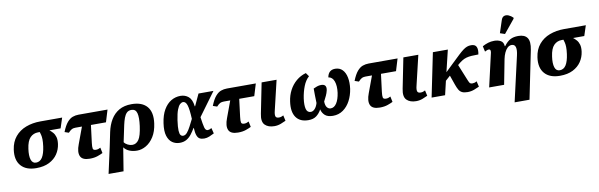

<svg xmlns="http://www.w3.org/2000/svg" viewBox="-61 -1452 7213 2313"><g transform="rotate(-10 3546.0 -295.5)"><path d="M275 10Q150 10 88.5 -60.5Q27 -131 45 -257Q58 -350 110 -412.5Q162 -475 242.5 -505.5Q323 -536 420 -536H686L645 -411H508Q529 -395 548.5 -373Q568 -351 578 -317Q588 -283 581 -231Q572 -165 535.5 -110.5Q499 -56 434 -23Q369 10 275 10ZM283 -56Q332 -56 360.5 -101Q389 -146 401 -234Q408 -287 407 -320Q406 -353 400.5 -374Q395 -395 390 -411H369Q312 -411 272.5 -371Q233 -331 220 -235Q208 -152 223.5 -104Q239 -56 283 -56Z M929 10Q838 10 815 -42Q792 -94 827 -185L902 -388H824Q798 -388 780 -380Q762 -372 734 -342L684 -359Q714 -435 746.5 -473Q779 -511 814 -523.5Q849 -536 887 -536H1241L1196 -388H1012L985 -173Q979 -125 983.5 -104Q988 -83 1020 -83Q1037 -83 1050 -87.5Q1063 -92 1076 -99L1090 -31Q1067 -19 1026 -4.5Q985 10 929 10Z M1225 -263Q1243 -349 1282 -413.5Q1321 -478 1383.5 -514Q1446 -550 1536 -550Q1664 -550 1724.5 -479.5Q1785 -409 1766 -273Q1753 -178 1713 -114.5Q1673 -51 1618.5 -19Q1564 13 1508 13Q1454 13 1413 -4.5Q1372 -22 1350 -53H1348L1302 230H1119L1188 -84ZM1463 -65Q1511 -65 1542 -110Q1573 -155 1589 -273Q1603 -377 1589 -429.5Q1575 -482 1523 -482Q1487 -482 1465.5 -460.5Q1444 -439 1430.5 -402Q1417 -365 1407 -319L1364 -115Q1378 -94 1406.5 -79.5Q1435 -65 1463 -65Z M2030 10Q1979 10 1939.5 -17Q1900 -44 1881.5 -102.5Q1863 -161 1877 -257Q1891 -355 1928.5 -419Q1966 -483 2019 -514.5Q2072 -546 2134 -546Q2191 -546 2232 -511.5Q2273 -477 2283 -392H2287L2354 -536H2537L2328 -251Q2340 -162 2350.5 -122.5Q2361 -83 2388 -83Q2398 -83 2408.5 -86.5Q2419 -90 2435 -99L2452 -31Q2426 -17 2393.5 -3.5Q2361 10 2329 10Q2296 10 2274.5 -1.5Q2253 -13 2241 -45Q2229 -77 2226 -138H2223Q2199 -97 2173 -63.5Q2147 -30 2112.5 -10Q2078 10 2030 10ZM2085 -67Q2111 -67 2133.5 -93.5Q2156 -120 2177.5 -161.5Q2199 -203 2222 -249Q2217 -367 2201 -417Q2185 -467 2152 -467Q2134 -467 2114.5 -450Q2095 -433 2078 -389Q2061 -345 2049 -264Q2037 -179 2039.5 -137Q2042 -95 2054.5 -81Q2067 -67 2085 -67Z M2743 10Q2652 10 2629 -42Q2606 -94 2641 -185L2716 -388H2638Q2612 -388 2594 -380Q2576 -372 2548 -342L2498 -359Q2528 -435 2560.5 -473Q2593 -511 2628 -523.5Q2663 -536 2701 -536H3055L3010 -388H2826L2799 -173Q2793 -125 2797.5 -104Q2802 -83 2834 -83Q2851 -83 2864 -87.5Q2877 -92 2890 -99L2904 -31Q2881 -19 2840 -4.5Q2799 10 2743 10Z M3188 10Q3112 10 3072 -30.5Q3032 -71 3052 -166L3126 -536H3309L3223 -173Q3211 -125 3218.5 -104Q3226 -83 3258 -83Q3275 -83 3288.5 -87.5Q3302 -92 3314 -99L3329 -31Q3305 -19 3267 -4.5Q3229 10 3188 10Z M3424 -249Q3434 -323 3466.5 -385Q3499 -447 3551 -491Q3603 -535 3670 -554L3701 -510Q3657 -471 3630.5 -404Q3604 -337 3592 -256Q3581 -175 3593.5 -129Q3606 -83 3649 -83Q3676 -83 3699 -108.5Q3722 -134 3734 -177Q3732 -228 3731.5 -275Q3731 -322 3731 -354Q3751 -364 3775.5 -372.5Q3800 -381 3826 -381Q3897 -381 3882 -306Q3874 -272 3861 -244.5Q3848 -217 3828 -178Q3829 -129 3847.5 -106Q3866 -83 3892 -83Q3935 -83 3964.5 -128Q3994 -173 4006 -254Q4017 -338 3997 -393.5Q3977 -449 3928 -456Q3944 -544 4026 -544Q4081 -544 4115 -508.5Q4149 -473 4161 -412Q4173 -351 4163 -275Q4151 -196 4117 -131.5Q4083 -67 4029 -28.5Q3975 10 3904 10Q3839 10 3806.5 -19.5Q3774 -49 3764 -93Q3739 -46 3701.5 -18Q3664 10 3604 10Q3501 10 3453.5 -57.5Q3406 -125 3424 -249Z M4477 10Q4386 10 4363 -42Q4340 -94 4375 -185L4450 -388H4372Q4346 -388 4328 -380Q4310 -372 4282 -342L4232 -359Q4262 -435 4294.5 -473Q4327 -511 4362 -523.5Q4397 -536 4435 -536H4789L4744 -388H4560L4533 -173Q4527 -125 4531.5 -104Q4536 -83 4568 -83Q4585 -83 4598 -87.5Q4611 -92 4624 -99L4638 -31Q4615 -19 4574 -4.5Q4533 10 4477 10Z M4922 10Q4846 10 4806 -30.5Q4766 -71 4786 -166L4860 -536H5043L4957 -173Q4945 -125 4952.5 -104Q4960 -83 4992 -83Q5009 -83 5022.5 -87.5Q5036 -92 5048 -99L5063 -31Q5039 -19 5001 -4.5Q4963 10 4922 10Z M5111 0 5221 -536H5404L5340 -270L5445 -371Q5494 -418 5528.5 -450.5Q5563 -483 5589 -502.5Q5615 -522 5638 -530.5Q5661 -539 5688 -539Q5738 -539 5753 -506Q5768 -473 5756 -414Q5707 -414 5671.5 -411.5Q5636 -409 5607.5 -401Q5579 -393 5552.5 -376Q5526 -359 5494 -331V-330L5571 -141Q5581 -115 5590.5 -99Q5600 -83 5627 -83Q5639 -83 5651.5 -86.5Q5664 -90 5679 -99L5695 -31Q5671 -19 5632 -4.5Q5593 10 5551 10Q5509 10 5484 -2Q5459 -14 5444 -39.5Q5429 -65 5415 -105L5374 -222L5316 -170L5276 0Z M6086 230 6212 -322Q6227 -387 6217 -422Q6207 -457 6170 -457Q6141 -457 6118.5 -435.5Q6096 -414 6080.5 -379.5Q6065 -345 6057 -305L5998 0H5815L5909 -410Q5916 -451 5891 -451Q5880 -451 5868.5 -447Q5857 -443 5841 -434L5826 -502Q5861 -521 5896 -532Q5931 -543 5973 -543Q6016 -543 6050 -525Q6084 -507 6087 -457H6092Q6129 -508 6169 -529Q6209 -550 6267 -550Q6345 -550 6376.5 -504.5Q6408 -459 6388 -358L6268 230ZM6115 -601 6056 -621 6106 -773Q6117 -808 6142 -817Q6167 -826 6196 -814Q6225 -802 6250 -777L6249 -765Z M6681 10Q6556 10 6494.5 -60.5Q6433 -131 6451 -257Q6464 -350 6516 -412.5Q6568 -475 6648.5 -505.5Q6729 -536 6826 -536H7092L7051 -411H6914Q6935 -395 6954.5 -373Q6974 -351 6984 -317Q6994 -283 6987 -231Q6978 -165 6941.5 -110.5Q6905 -56 6840 -23Q6775 10 6681 10ZM6689 -56Q6738 -56 6766.5 -101Q6795 -146 6807 -234Q6814 -287 6813 -320Q6812 -353 6806.5 -374Q6801 -395 6796 -411H6775Q6718 -411 6678.5 -371Q6639 -331 6626 -235Q6614 -152 6629.5 -104Q6645 -56 6689 -56Z"/></g></svg>

Font: Noto Serif ExtraBold
Style: Italic
Weight: 800
Italic angle: -12°
Designer: Monotype Design Team
Foundry: Monotype Imaging Inc.
Version: Version 2.013